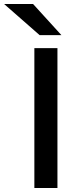

<svg xmlns="http://www.w3.org/2000/svg" viewBox="-84 -941 395 961"><path d="M88 0V-700H203.5V0ZM114.5 -765 -63.5 -921H81.5L223.5 -765Z"/></svg>

Font: Overpass SemiBold
Style: Regular
Weight: 600
Designer: Delve Withrington, Dave Bailey, Thomas Jockin
Foundry: Delve Fonts LLC
Version: Version 4.000